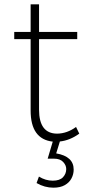

<svg xmlns="http://www.w3.org/2000/svg" viewBox="-20 -656 412 890"><path d="M227.5 214Q187 214 149.5 192.5L160.5 162.5Q191 181.5 224.5 181.5Q257 181.5 272 165.5Q287 149.5 287 127.5Q287 110 272.8 94.8Q258.5 79.5 230.5 79.5H201L224.5 0.5Q122 -11 122 -143.5V-474.5H46V-508H122V-636H161V-508H338V-474.5H161V-147.5Q161 -37 244.5 -36.5Q291 -37 332.5 -67.5L347.5 -36.5Q304 -5 256.5 0H257.5L240.5 55Q321.5 69 321.5 130Q321.5 152 311.2 171.2Q301 190.5 280.2 202.2Q259.5 214 227.5 214Z"/></svg>

Font: Argentum Novus ExtraLight
Style: Regular
Weight: 250
Designer: Julieta Ulanovsky (font) & Cristiano Sobral (main changes)
Foundry: Julieta Ulanovsky (font) & Cristiano Sobral (main changes)
Version: Version 3.00;November 27, 2020;FontCreator 13.0.0.2655 64-bi